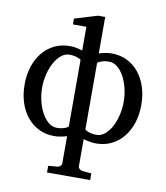

<svg xmlns="http://www.w3.org/2000/svg" viewBox="-96 -766 918 1064"><g transform="rotate(10 363.0 -234.5)"><path d="M315.9 -429.2Q309.1 -434.1 299.8 -438Q291.5 -441.4 279.5 -444.1Q267.6 -446.8 251 -446.8Q226.1 -446.8 204.6 -429.2Q183.1 -411.6 167.2 -382.8Q151.4 -354 142.1 -317.1Q132.8 -280.3 132.8 -241.2Q132.8 -202.1 142.1 -165Q151.4 -127.9 167.2 -99.1Q183.1 -70.3 204.6 -52.7Q226.1 -35.2 251 -35.2Q267.6 -35.2 279.5 -37.8Q291.5 -40.5 299.8 -43.9Q309.1 -47.9 315.9 -53.2ZM591.8 -241.2Q591.8 -280.3 582.8 -317.1Q573.7 -354 558.1 -382.8Q542.5 -411.6 520.8 -429.2Q499 -446.8 474.1 -446.8Q457.5 -446.8 445.6 -444.1Q433.6 -441.4 425.3 -438Q416 -434.1 409.2 -429.2V-53.2Q416 -47.9 425.8 -43.9Q434.1 -40.5 446.3 -37.8Q458.5 -35.2 475.1 -35.2Q500 -35.2 521.2 -52.7Q542.5 -70.3 558.1 -99.1Q573.7 -127.9 582.8 -165Q591.8 -202.1 591.8 -241.2ZM690.9 -241.2Q690.9 -186 675.8 -139.6Q660.6 -93.3 633.1 -59.6Q605.5 -25.9 566.9 -6.8Q528.3 12.2 481 12.2Q466.8 12.2 453.9 10.5Q440.9 8.8 431.2 6.3Q419.4 3.9 409.2 0V154.8Q409.2 158.2 411.4 161.9Q413.6 165.5 417 168.5Q420.4 171.4 424.6 173.3Q428.7 175.3 432.1 175.8L483.9 180.2V217.8H241.2V180.2L294.9 175.8Q301.8 174.8 308.8 168.2Q315.9 161.6 315.9 154.8V0Q305.7 3.9 293.9 6.3Q284.2 8.8 271 10.5Q257.8 12.2 244.1 12.2Q196.8 12.2 158.2 -6.8Q119.6 -25.9 92 -59.6Q64.5 -93.3 49.3 -139.6Q34.2 -186 34.2 -241.2Q34.2 -295.9 49.3 -342.3Q64.5 -388.7 92 -422.4Q119.6 -456.1 158.4 -475.1Q197.3 -494.1 245.1 -494.1Q259.3 -494.1 272 -492.2Q284.7 -490.2 294.4 -487.8Q306.2 -485.4 315.9 -481.9V-615.2H240.2V-647.9L369.1 -687H409.2V-481.9Q419.4 -485.4 431.2 -487.8Q440.9 -490.2 453.9 -492.2Q466.8 -494.1 481 -494.1Q528.3 -494.1 566.9 -475.1Q605.5 -456.1 633.1 -422.4Q660.6 -388.7 675.8 -342.3Q690.9 -295.9 690.9 -241.2Z"/></g></svg>

Font: Charis SIL CyrE
Style: Regular
Weight: 400
Foundry: SIL International
Version: Version 5.000